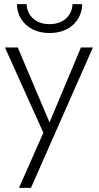

<svg xmlns="http://www.w3.org/2000/svg" viewBox="-20 -690 480 930"><path d="M62 -670C62 -601 115 -530 220 -530C326 -530 378 -601 378 -670H331C331 -628 299 -573 220 -573C141 -573 109 -628 109 -670ZM430 -460H372L220 -97L66 -460H4L190 -47L72 220H130Z"/></svg>

Font: Jost Light
Style: Regular
Weight: 300
Version: Version 3.710